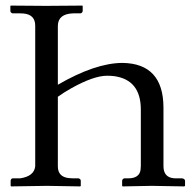

<svg xmlns="http://www.w3.org/2000/svg" viewBox="-20 -666 698 687"><path d="M187 -319.8V-70.8Q187 -33.2 226.1 -28.8Q233.9 -27.8 242.2 -27.8H261.2Q268.1 -25.9 269 -20V-1L267.1 1Q266.1 1 147.9 -1L20 1L18.1 -1V-20Q19.5 -26.9 24.9 -27.8H51.8Q102.1 -35.2 106 -70.8V-574.2Q106 -613.8 64 -617.7Q57.6 -618.2 51.8 -618.2H24.9Q18.1 -620.1 17.1 -626V-645L19 -646Q20 -646 145 -645L273.9 -646L275.9 -645V-626Q273.9 -619.1 268.1 -618.2H242.2Q188 -616.7 187 -574.2V-362.8Q320.8 -440.4 418 -440.9Q564 -439 564.9 -282.2V-71.8Q564.9 -32.2 600.6 -28.3Q606 -27.8 610.8 -27.8H631.8Q640.6 -26.4 642.1 -20V-1L639.2 1Q638.2 1 522.9 -1L418.9 1L417 -1V-20Q418.9 -26.9 424.8 -27.8H438Q478.5 -27.8 482.9 -58.1Q483.9 -64.9 483.9 -71.8V-273.9Q483.9 -380.4 388.2 -393.6Q375.5 -395 362.8 -395Q315.4 -395 234.9 -350.1Q209.5 -335.9 187 -319.8Z"/></svg>

Font: Linux Biolinum O
Style: Regular
Weight: 400
Designer: Philipp H. Poll
Foundry: Philipp H. Poll
Version: Version 1.0.4